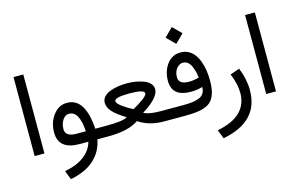

<svg xmlns="http://www.w3.org/2000/svg" viewBox="-115 -1017 2411 1565"><g transform="rotate(-15 1090.5 -234.5)"><path d="M72.3 -667H154.8V-0.5H72.3Z M438 -351.6Q589.8 -351.6 607.4 -87.9H664.6V0H601.6Q582.5 101.6 509 167.5Q435.5 233.4 309.1 257.8L279.8 182.6Q382.8 163.1 444.8 116Q506.8 68.8 525.4 0H452.6Q274.9 0 274.9 -144.5Q274.9 -229.5 321.5 -290.5Q368.2 -351.6 438 -351.6ZM527.8 -87.9Q516.6 -261.2 431.2 -261.2Q398.9 -261.2 377.2 -228.3Q355.5 -195.3 355.5 -151.9Q355.5 -87.9 447.8 -87.9Z M1017.6 -112.3Q1059.6 -87.9 1165 -87.9H1187.5V0H1165Q1039.1 0 951.2 -60.1Q864.7 0 697.3 0H645V-87.9H698.7Q844.7 -87.9 878.9 -112.3Q807.6 -154.8 772 -192.9Q736.3 -231 736.3 -272.9Q736.3 -300.3 755.4 -321.5Q774.4 -342.8 806.2 -355Q837.9 -367.2 874.5 -373Q911.1 -378.9 951.2 -378.9Q988.8 -378.9 1024.7 -372.8Q1060.5 -366.7 1092.3 -354.7Q1124 -342.8 1143.3 -321.5Q1162.6 -300.3 1162.6 -272.9Q1162.6 -237.8 1124.5 -195.8Q1086.4 -153.8 1017.6 -112.3ZM949.7 -161.1Q996.6 -187 1036.1 -215.6Q1075.7 -244.1 1075.7 -261.7Q1075.7 -293.9 949.7 -293.9Q823.2 -293.9 823.2 -261.7Q823.2 -243.2 863.3 -213.9Q903.3 -184.6 949.7 -161.1ZM1176.9 0V-87.9H1221.6V0Z M1353 -656.2 1423.8 -727.1 1495.6 -655.8 1424.3 -585ZM1537.6 -190.9Q1491.2 -176.8 1439.5 -176.8Q1281.2 -176.8 1279.8 -308.1Q1279.8 -392.6 1323.2 -450.7Q1366.7 -508.8 1439.5 -508.8Q1475.1 -508.8 1504.4 -493.2Q1533.7 -477.5 1553.5 -450.9Q1573.2 -424.3 1586.7 -387.9Q1600.1 -351.6 1606.2 -310.8Q1612.3 -270 1612.3 -225.6Q1612.3 -169.4 1602.3 -130.4Q1592.3 -91.3 1573 -65.7Q1553.7 -40 1520 -25.6Q1486.3 -11.2 1444.3 -5.6Q1402.3 0 1341.3 0H1202.1V-87.9H1346.7Q1395.5 -87.9 1428.5 -92.3Q1461.4 -96.7 1487.1 -107.7Q1512.7 -118.7 1524.9 -139.2Q1537.1 -159.7 1537.6 -190.9ZM1529.8 -272.9Q1526.4 -300.8 1520.3 -324.7Q1514.2 -348.6 1503.7 -372.1Q1493.2 -395.5 1475.8 -409.2Q1458.5 -422.9 1436 -422.9Q1404.3 -422.9 1381.3 -393.3Q1358.4 -363.8 1358.4 -321.3Q1358.4 -259.8 1445.8 -259.8Q1485.4 -259.8 1529.8 -272.9Z M1866.2 -257.3Q1906.2 -158.2 1906.2 -65.9Q1906.2 199.2 1597.7 257.8L1568.4 182.6Q1823.2 134.3 1824.7 -63.5Q1824.7 -140.6 1787.1 -229Z M2026.4 -667H2108.9V-0.5H2026.4Z"/></g></svg>

Font: Vazir WOL
Style: WOL
Weight: 400
Foundry: Based on Dejavu fonts, by Saber Rastikerdar
Version: Version 26.0.0